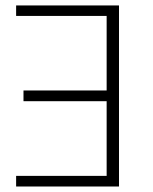

<svg xmlns="http://www.w3.org/2000/svg" viewBox="-20 -678 558 698"><path d="M367.7 -620.1V-349.1H65.4V-310.1H367.7V-38.6H38.6V0H412.6V-658.2H38.6V-620.1Z"/></svg>

Font: Estedad ExtraLight
Style: Regular
Weight: 200
Designer: Amin Abedi
Version: Version 7.3